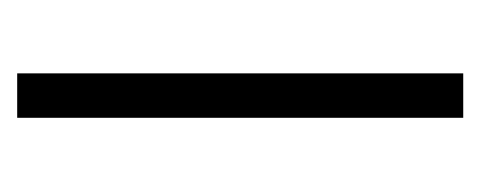

<svg xmlns="http://www.w3.org/2000/svg" viewBox="-192 -380 572 229"><g transform="rotate(90 94.5 -266.0)"><path d="M121 0V-532H68V0Z"/></g></svg>

Font: Noto Sans Myanmar UI ExtraCondensed Light
Style: Regular
Weight: 300
Width: 2
Designer: Monotype Design Team
Foundry: Monotype Imaging Inc.
Version: Version 2.103